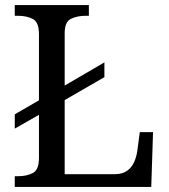

<svg xmlns="http://www.w3.org/2000/svg" viewBox="-20 -734 663 754"><path d="M38 0V-42H51Q85 -42 109 -54.5Q133 -67 133 -114V-283L38 -229V-285L133 -340V-600Q133 -647 109 -659.5Q85 -672 51 -672H38V-714H329V-672H316Q283 -672 258.5 -660Q234 -648 234 -604V-398L390 -489V-431L234 -341V-50H431Q461 -50 479.5 -63.5Q498 -77 507 -98Q516 -119 519 -140L529 -215H581L574 0Z"/></svg>

Font: Noto Serif Dogra
Style: Regular
Weight: 400
Designer: Ek Type
Foundry: Ek Type
Version: Version 1.005